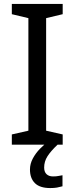

<svg xmlns="http://www.w3.org/2000/svg" viewBox="-20 -734 379 974"><path d="M298 0H40V-52L124 -71V-642L40 -662V-714H298V-662L214 -642V-71L298 -52ZM204 116Q204 138 216 149.5Q228 161 249 161Q266 161 277.5 158.5Q289 156 297 155V211Q283 215 269 217.5Q255 220 235 220Q182 220 157 195Q132 170 132 126Q132 97 146.5 70Q161 43 182.5 21Q204 -1 224 -15L272 0Q238 32 221 58.5Q204 85 204 116Z"/></svg>

Font: Noto Sans Ol Chiki
Style: Regular
Weight: 400
Designer: Monotype Design Team, Lewis McGuffie
Foundry: Monotype Imaging Inc.
Version: Version 2.003